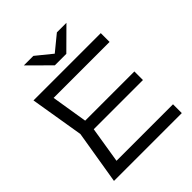

<svg xmlns="http://www.w3.org/2000/svg" viewBox="-257 -1112 1265 1265"><g transform="rotate(-45 375.5 -479.0)"><path d="M669 -415V-335H158V-415ZM217 -375 160 -23 110 -82H696V0H64L126 -375L64 -750H691V-668H110L160 -727ZM434 -814H327L182 -958H271L399 -854H363L490 -958H579Z"/></g></svg>

Font: Unbounded Light
Style: Regular
Weight: 300
Designer: Luke Prowse, Jean-Baptiste Morizot, Fátima Lázaro, Florian Runge
Foundry: NaN
Version: Version 1.700